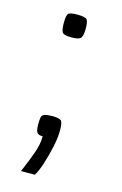

<svg xmlns="http://www.w3.org/2000/svg" viewBox="-93 -471 408 643"><g transform="rotate(15 111.5 -149.5)"><path d="M47 128Q65 86 76 55Q87 24 87 -3Q70 -3 66 -12Q62 -21 62 -37Q62 -53 63.5 -61.5Q65 -70 73.5 -73.5Q82 -77 101 -77Q128 -77 133 -69Q138 -61 138 -38Q138 -12 131 20.5Q124 53 114.5 82.5Q105 112 95 128ZM94 -348Q66 -348 61.5 -357.5Q57 -367 57 -388Q57 -411 61.5 -419Q66 -427 94 -427Q123 -427 128 -419Q133 -411 133 -388Q133 -367 127.5 -357.5Q122 -348 94 -348Z"/></g></svg>

Font: Smooch Sans Thin
Style: Bold
Weight: 700
Version: Version 1.010